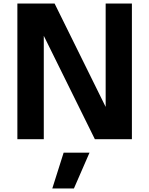

<svg xmlns="http://www.w3.org/2000/svg" viewBox="-20 -785 842 1083"><path d="M78 -765H288L576 -182V-765H724V0H515L227 -583V0H78ZM339 76H485L397 278H275Z"/></svg>

Font: Application
Style: Bold
Weight: 700
Designer: Wei Huang
Foundry: Wei Huang
Version: Version 0.012